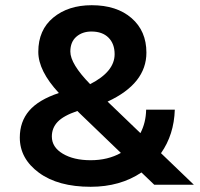

<svg xmlns="http://www.w3.org/2000/svg" viewBox="-20 -709 767 737"><path d="M250 -511Q250 -464 326 -386Q420 -434 420 -501Q420 -541 396.5 -564.5Q373 -588 331 -588Q296 -588 273 -568Q250 -548 250 -511ZM724 0H572L523 -47Q441 8 328 8Q203 8 129.5 -46Q56 -100 56 -181Q56 -242 92 -284Q128 -326 206 -352Q127 -437 127 -510Q127 -594 184.5 -641.5Q242 -689 332 -689Q428 -689 485 -639.5Q542 -590 542 -507Q542 -388 393 -319L519 -198Q540 -238 541 -288H651Q648 -192 598 -121ZM328 -94Q394 -94 444 -122L286 -274L277 -283Q224 -265 201.5 -241.5Q179 -218 179 -185Q179 -144 221 -119Q263 -94 328 -94Z"/></svg>

Font: Hind Vadodara SemiBold
Style: Regular
Weight: 600
Designer: Hitesh Malaviya
Foundry: Indian Type Foundry
Version: Version 1.001;PS 1.0;hotconv 1.0.86;makeotf.lib2.5.63406; tt